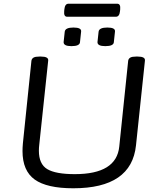

<svg xmlns="http://www.w3.org/2000/svg" viewBox="-20 -1006 860 1032"><path d="M374 6Q232 6 166.5 -41Q101 -88 101 -194Q101 -204 101.5 -214Q102 -224 103 -235L149 -680Q151 -691 160.5 -696.5Q170 -702 192 -702H200Q242 -702 239 -680L191 -228Q190 -220 189.5 -212Q189 -204 189 -196Q189 -124 234 -97Q279 -70 382 -70Q606 -70 621 -218L669 -680Q671 -691 680.5 -696.5Q690 -702 712 -702H720Q762 -702 759 -680L711 -225Q687 6 374 6ZM546 -758Q503 -758 504 -780L510 -836Q513 -858 557 -858Q601 -858 598 -836L592 -780Q591 -758 546 -758ZM364 -758Q321 -758 322 -780L328 -836Q331 -858 375 -858Q419 -858 416 -836L410 -780Q409 -758 364 -758ZM341 -916Q322 -916 325 -946L326 -956Q329 -986 348 -986H610Q629 -986 626 -956L625 -946Q622 -916 603 -916Z"/></svg>

Font: Asap Expanded Expanded Regular
Style: Italic
Weight: 400
Width: 7
Italic angle: -6°
Designer: Pablo Cosgaya
Foundry: Omnibus-Type
Version: Version 3.001; ttfautohint (v1.8.4.7-5d5b)